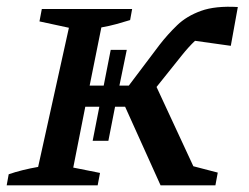

<svg xmlns="http://www.w3.org/2000/svg" viewBox="-24 -554 745 574"><path d="M-4 0 2 -33Q22 -40 44.5 -45.5Q67 -51 90 -55L182 -471L94 -490L101 -527H371L365 -494Q346 -488 324 -482Q302 -476 279 -472L244 -298H286L307 -405H355L333 -298H361L453 -420Q477 -451 505.5 -478.5Q534 -506 577 -521.5Q620 -537 687 -533L666 -417L559 -432Q540 -414 520 -389L444 -294L554 -57L627 -38L620 0H456L350 -235H320L300 -133H253L273 -235H231L195 -53L275 -37L268 0Z"/></svg>

Font: Piazzolla SC Medium
Style: Italic
Weight: 500
Italic angle: -11.3°
Designer: Juan Pablo del Peral
Foundry: Huerta Tipografica
Version: Version 1.330